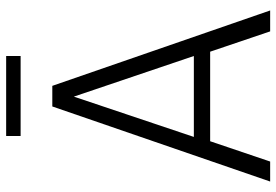

<svg xmlns="http://www.w3.org/2000/svg" viewBox="-157 -741 898 624"><g transform="rotate(-90 292.0 -429.0)"><path d="M14 0 258 -708H325L570 0H502L436 -195H145L79 0ZM159 -248H422L290 -638ZM162 -811V-858H422V-811Z"/></g></svg>

Font: Georama ExtraCondensed Thin Light
Style: Regular
Weight: 300
Version: Version 1.001